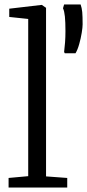

<svg xmlns="http://www.w3.org/2000/svg" viewBox="-20 -841 390 861"><path d="M106.5 -51V-756L21.5 -765V-802L166.5 -819H167.5L186.5 -806V-50L281.5 -43V0H18.5V-43ZM318.5 -602H270.5L267.5 -608Q270 -628.5 271.8 -651.5Q273.5 -674.5 273.5 -701.5Q273.5 -742.5 271 -767Q268.5 -791.5 262.5 -804L267.5 -821H341.5Q347 -805.5 348.8 -786.8Q350.5 -768 350.5 -731.5Q350.5 -718.5 346.5 -693.8Q342.5 -669 335.2 -643.2Q328 -617.5 318.5 -602Z"/></svg>

Font: Merriweather 7pt Light
Style: Regular
Weight: 300
Designer: Eben Sorkin
Foundry: Eben Sorkin
Version: Version 2.200;gftools[0.9.31]